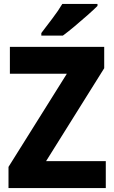

<svg xmlns="http://www.w3.org/2000/svg" viewBox="-20 -951 577 971"><path d="M515 0H23V-107L318 -578H30V-714H507V-606L213 -136H515ZM473 -921Q455 -903 423.5 -875Q392 -847 358 -818.5Q324 -790 298 -771H189V-784Q214 -817 244.5 -857Q275 -897 295 -931H473Z"/></svg>

Font: Noto Sans Gurmukhi SemiCondensed ExtraBold
Style: Regular
Weight: 800
Width: 4
Designer: Jelle Bosma - Monotype Design Team
Foundry: Monotype Imaging Inc.
Version: Version 2.004; ttfautohint (v1.8.4.7-5d5b)